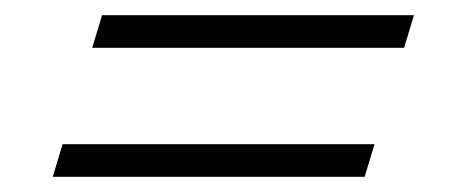

<svg xmlns="http://www.w3.org/2000/svg" viewBox="-20 -383 615 253"><path d="M114.5 -363H525.5L512.5 -320H101.5ZM62.5 -193H473.5L460.5 -150H49.5Z"/></svg>

Font: Newsreader Display
Style: Bold Italic
Weight: 700
Italic angle: -17°
Designer: Hugues Gentile
Foundry: Production Type
Version: Version 1.001